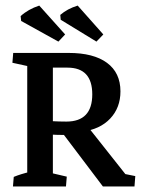

<svg xmlns="http://www.w3.org/2000/svg" viewBox="-20 -675 516 695"><path d="M352.5 0 202.6 -198.2 293 -222.7 441.4 -35.2 404.3 -50.8 469.7 -37.6 466.8 0ZM211.4 -186.5Q162.6 -186.5 106.9 -192.4L114.3 -240.7Q169.4 -234.9 220.2 -234.9Q314 -234.9 314 -333.5Q314 -430.2 224.1 -430.2H116.7V-483.4H228.5Q318.8 -483.4 367.4 -447.5Q416 -411.6 416 -344.2Q416 -285.2 378.9 -245.8Q341.8 -206.5 276.4 -198.2L245.6 -188.5Q237.8 -187.5 229 -187Q220.2 -186.5 211.4 -186.5ZM78.6 -7.3V-476.6H171.4V-7.3ZM26.9 0 29.8 -34.7Q54.2 -44.9 91.3 -53.7L78.6 -13.2V-84H171.4V-13.2L161.1 -49.8L221.7 -35.6L218.8 0ZM223.6 -483.4 220.7 -448.7Q196.3 -438.5 159.2 -429.7L171.4 -470.2V-399.4H78.6V-470.2L89.8 -433.6L24.9 -447.8L27.8 -483.4ZM191.4 -524.4 56.6 -599.1 54.7 -616.7Q82 -641.6 122.1 -654.8L215.8 -550.3ZM329.1 -524.4 199.7 -603.5 198.2 -621.1Q223.6 -643.1 261.2 -654.8L354 -550.3Z"/></svg>

Font: Markazi Text Medium
Style: Regular
Weight: 500
Designer: Borna Izadpanah (Arabic designer), Fiona Ross (Arabic design director) and Florian Runge (Latin designer)
Foundry: Borna Izadpanah and Florian Runge
Version: Version 1.001